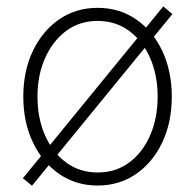

<svg xmlns="http://www.w3.org/2000/svg" viewBox="-20 -572 613 603"><path d="M286.6 10.7Q218.8 10.7 166.3 -25.4Q113.8 -61.5 83.5 -124.5Q53.2 -187.5 53.2 -268.6Q53.2 -349.6 83.5 -412.6Q113.8 -475.6 166.3 -511.5Q218.8 -547.4 286.6 -547.4Q354.5 -547.4 407 -511.5Q459.5 -475.6 489.5 -412.4Q519.5 -349.1 519.5 -268.6Q519.5 -187.5 489.5 -124.5Q459.5 -61.5 407 -25.4Q354.5 10.7 286.6 10.7ZM286.6 -30.3Q343.8 -30.3 386 -61.8Q428.2 -93.3 451.7 -147.2Q475.1 -201.2 475.1 -268.6Q475.1 -335.4 451.7 -389.4Q428.2 -443.4 385.7 -474.9Q343.3 -506.3 286.6 -506.3Q230 -506.3 187.7 -474.9Q145.5 -443.4 121.6 -389.6Q97.7 -335.9 97.7 -268.6Q97.7 -201.2 121.3 -147.2Q145 -93.3 187.5 -61.8Q230 -30.3 286.6 -30.3ZM80.6 11.2 51.8 -12.2 492.7 -551.8 521.5 -527.8Z"/></svg>

Font: Inter 18pt ExtraLight
Style: Regular
Weight: 250
Designer: Rasmus Andersson
Foundry: rsms
Version: Version 4.001;git-66647c0bb